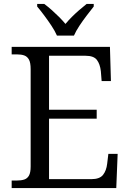

<svg xmlns="http://www.w3.org/2000/svg" viewBox="-20 -951 658 971"><path d="M39 0V-38H65Q87 -38 102.5 -43Q118 -48 126.5 -63Q135 -78 135 -109V-601Q135 -634 126.5 -649.5Q118 -665 103 -670.5Q88 -676 65 -676H39V-714H536L541 -541H494L490 -591Q486 -627 470 -648Q454 -669 413 -669H228V-396H469V-351H228V-45H442Q484 -45 501 -66.5Q518 -88 522 -123L528 -173H575L568 0ZM268 -771Q258 -794 240.5 -820.5Q223 -847 203.5 -873Q184 -899 168 -918V-931H204Q224 -916 242.5 -899.5Q261 -883 278.5 -865.5Q296 -848 311 -830Q326 -848 343.5 -865.5Q361 -883 380 -899.5Q399 -916 418 -931H454V-918Q439 -899 419 -873Q399 -847 381.5 -820.5Q364 -794 354 -771Z"/></svg>

Font: Noto Serif Hentaigana EL
Style: Regular
Weight: 400
Designer: Kazuhiro Yamada
Foundry: nipponia
Version: Version 1.000